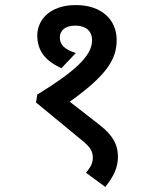

<svg xmlns="http://www.w3.org/2000/svg" viewBox="-20 -652 597 757"><path d="M279 -632C172 -632 127 -569 127 -513C127 -448 162 -411 222 -383L279 -443C233 -457 216 -477 216 -504C216 -532 237 -551 277 -551C317 -551 343 -531 343 -493C343 -430 271 -368 127 -279L122 -248L304 -98C335 -73 346 -56 346 -30C346 -7 335 10 319 29L395 85C428 44 445 9 445 -34C445 -81 426 -118 372 -160L255 -251C399 -354 440 -417 440 -494C440 -574 381 -632 279 -632Z"/></svg>

Font: Noto Sans Medium
Style: Italic
Weight: 500
Italic angle: -12°
Designer: Monotype Design Team
Foundry: Monotype Imaging Inc.
Version: Version 2.013